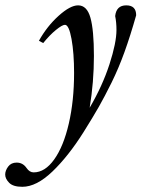

<svg xmlns="http://www.w3.org/2000/svg" viewBox="-111 -472 537 728"><path d="M-26.4 236.3Q-61.5 236.3 -76.4 220.9Q-91.3 205.6 -91.3 189.9Q-91.3 174.8 -80.1 159.7Q-68.8 144.5 -47.9 144.5Q-24.4 144.5 -10.3 165Q1 181.6 16.6 181.6Q59.6 181.6 94.7 132.3Q129.9 83 149.9 -3.4Q169.9 -89.8 169.9 -195.3Q169.9 -270.5 160.2 -324.2Q150.4 -377.9 135.3 -377.9Q125 -377.9 101.3 -358.6Q77.6 -339.4 52.7 -308.6L36.6 -317.4Q67.4 -372.6 111.3 -412.1Q155.3 -451.7 185.1 -451.7Q218.8 -451.7 231.9 -404.8Q245.1 -357.9 245.1 -259.8Q245.1 -161.1 229 -63.5Q277.3 -146 304 -228Q330.6 -310.1 330.6 -358.4Q330.6 -387.2 325.7 -411.1Q330.1 -451.7 367.7 -451.7Q405.3 -451.7 405.3 -414.1Q383.3 -336.4 361.1 -274.9Q338.9 -213.4 312.3 -159.4Q285.6 -105.5 263.7 -66.9Q241.7 -28.3 205.6 29.3Q148.4 120.1 87.9 178.2Q27.3 236.3 -26.4 236.3Z"/></svg>

Font: Elstob 10pt Medium
Style: Italic
Weight: 500
Italic angle: -20°
Designer: Peter S. Baker
Version: Version 1.015